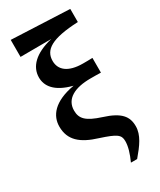

<svg xmlns="http://www.w3.org/2000/svg" viewBox="-260 -916 1025 1231"><g transform="rotate(-30 252.5 -300.5)"><path d="M322 233H368C424 167 466 111 466 46C466 -26 431 -73 310 -111C204 -145 173 -178 173 -238C173 -324 250 -364 367 -364C386 -364 420 -364 444 -363V-472C421 -471 392 -471 374 -471C263 -471 213 -517 213 -582C213 -665 281 -709 478 -718V-815L48 -834V-708L276 -709C146 -678 84 -614 84 -534C84 -472 124 -410 250 -378C93 -350 40 -275 40 -196C40 -96 103 -42 224 -5C337 32 360 48 360 95C360 135 346 180 322 233Z"/></g></svg>

Font: Noto Serif CJK SC Black
Style: Regular
Weight: 900
Designer: Ryoko NISHIZUKA 西塚涼子 (kana & ideographs); Frank Grießhammer (Latin, Greek & Cyrillic); Wenlong ZHANG 张文龙 (bopomofo); San
Foundry: Adobe
Version: Version 2.001;hotconv 1.1.0;makeotfexe 2.6.0